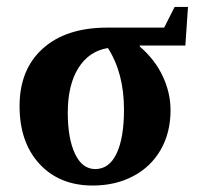

<svg xmlns="http://www.w3.org/2000/svg" viewBox="-20 -541 584 570"><path d="M348.1 -215.8Q348.1 -324.2 300.3 -398.4Q244.1 -389.2 212.6 -338.9Q181.2 -288.6 181.2 -206.5Q181.2 -129.9 202.6 -84.5Q224.1 -39.1 262.7 -39.1Q304.2 -39.1 326.2 -85.4Q348.1 -131.8 348.1 -215.8ZM395 -405.8V-402.8Q439.5 -364.7 462.9 -315.2Q486.3 -265.6 486.3 -213.9Q486.3 -147.5 457.3 -96.7Q428.2 -45.9 375.5 -18.1Q322.8 9.8 255.4 9.8Q156.7 9.8 97.4 -54.2Q38.1 -118.2 38.1 -226.1Q38.1 -335 107.2 -397Q176.3 -459 298.3 -459H467.3L498.5 -520.5H538.1L530.3 -405.8Z"/></svg>

Font: Liberation Serif
Style: Bold
Weight: 700
Designer: Steve Matteson
Foundry: Ascender Corporation
Version: Version 2.1.5